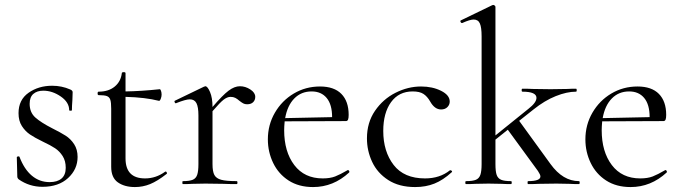

<svg xmlns="http://www.w3.org/2000/svg" viewBox="-20 -745 2760 777"><path d="M191 -226Q225 -209 245.5 -196Q266 -183 280 -161.5Q294 -140 294 -110Q294 -60 255.5 -24.5Q217 11 152 11Q99 11 56 -19Q50 -24 50 -31L48 -109Q48 -111 53 -112Q58 -113 59 -110Q78 -60 109 -34Q140 -8 181 -8Q212 -8 229 -22.5Q246 -37 246 -66Q246 -94 233.5 -113.5Q221 -133 203 -145Q185 -157 153 -172Q120 -188 101 -201Q82 -214 68.5 -235Q55 -256 55 -287Q55 -341 95.5 -369.5Q136 -398 191 -398Q230 -398 264 -383Q274 -379 274 -372L273 -341Q271 -315 271 -299Q271 -297 265.5 -297Q260 -297 260 -299Q260 -331 226 -354.5Q192 -378 155 -378Q130 -378 115 -365Q100 -352 100 -325Q100 -290 123 -269.5Q146 -249 191 -226Z M650 -51Q653 -51 655 -47Q657 -43 654 -41Q617 -12 587.5 0Q558 12 526 12Q484 12 457 -7Q430 -26 430 -70V-305Q430 -330 426.5 -341Q423 -352 413 -356Q403 -360 379 -360Q375 -360 375 -367Q375 -374 379 -374Q419 -374 444 -394.5Q469 -415 473 -449Q473 -453 481 -453Q488 -453 488 -449V-375Q551 -376 627 -384Q629 -384 631.5 -377.5Q634 -371 634 -362Q634 -354 630.5 -345Q627 -336 623 -337Q568 -351 488 -353V-104Q488 -23 567 -23Q611 -23 648 -50Z M1013 -353Q1013 -340 1004.5 -331.5Q996 -323 980 -323Q971 -323 964.5 -326.5Q958 -330 949 -337Q940 -345 932 -349Q924 -353 913 -353Q900 -353 885.5 -342Q871 -331 840 -295V-81Q840 -51 847.5 -37Q855 -23 875 -17.5Q895 -12 938 -12Q941 -12 941 -6Q941 0 938 0Q905 0 885 -1L811 -2L758 -1Q744 0 720 0Q718 0 718 -6Q718 -12 720 -12Q747 -12 760 -17.5Q773 -23 778 -37.5Q783 -52 783 -81V-278Q783 -312 775 -327.5Q767 -343 748 -343Q732 -343 694 -328L692 -327Q688 -327 686.5 -332Q685 -337 689 -338L805 -394Q811 -396 811 -396Q820 -396 830 -372.5Q840 -349 840 -312Q881 -360 905 -378Q929 -396 951 -396Q973 -396 993 -383Q1013 -370 1013 -353Z M1388 -57Q1391 -57 1393 -53Q1395 -49 1393 -47Q1329 12 1247 12Q1189 12 1148 -14.5Q1107 -41 1085.5 -85.5Q1064 -130 1064 -181Q1064 -240 1092.5 -289Q1121 -338 1169 -366.5Q1217 -395 1275 -395Q1332 -395 1361.5 -365Q1391 -335 1391 -280Q1391 -267 1388.5 -261Q1386 -255 1380 -255L1132 -254Q1130 -232 1130 -218Q1130 -131 1171 -77Q1212 -23 1286 -23Q1316 -23 1336.5 -31Q1357 -39 1386 -56ZM1134 -267 1324 -271Q1324 -322 1302 -348.5Q1280 -375 1241 -375Q1199 -375 1171 -346.5Q1143 -318 1134 -267Z M1465 -185Q1465 -249 1497.5 -296.5Q1530 -344 1580.5 -369.5Q1631 -395 1684 -395Q1730 -395 1765 -377.5Q1800 -360 1800 -334Q1800 -321 1790.5 -311.5Q1781 -302 1765 -302Q1739 -302 1721 -334Q1709 -355 1693.5 -365Q1678 -375 1650 -375Q1594 -375 1562.5 -331.5Q1531 -288 1531 -215Q1531 -132 1573 -77.5Q1615 -23 1700 -23Q1760 -23 1801 -56H1803Q1806 -56 1808.5 -53Q1811 -50 1808 -48Q1773 -16 1738 -2Q1703 12 1660 12Q1595 12 1551 -16.5Q1507 -45 1486 -90Q1465 -135 1465 -185Z M2323 0Q2300 0 2286 -1L2232 -2L2160 -1Q2144 0 2117 0Q2115 0 2115 -6Q2115 -12 2117 -12Q2167 -12 2167 -31Q2167 -38 2157 -53L2035 -220L1985 -180V-81Q1985 -51 1990 -37Q1995 -23 2008 -17.5Q2021 -12 2048 -12Q2051 -12 2051 -6Q2051 0 2048 0Q2025 0 2011 -1L1957 -2L1903 -1Q1889 0 1866 0Q1863 0 1863 -6Q1863 -12 1866 -12Q1893 -12 1906 -17.5Q1919 -23 1924 -37.5Q1929 -52 1929 -81V-598Q1929 -634 1922 -650Q1915 -666 1897 -666Q1882 -666 1851 -652H1849Q1845 -652 1843.5 -657Q1842 -662 1846 -663L1972 -724L1976 -725Q1979 -725 1982 -722.5Q1985 -720 1985 -717V-197L2119 -305Q2151 -330 2151 -349Q2151 -374 2094 -374Q2091 -374 2091 -380Q2091 -386 2094 -386Q2121 -386 2135 -385L2208 -384L2276 -385Q2289 -386 2311 -386Q2314 -386 2314 -380Q2314 -374 2311 -374Q2274 -374 2229 -356Q2184 -338 2139 -302L2081 -256L2208 -81Q2258 -12 2323 -12Q2326 -12 2326 -6Q2326 0 2323 0Z M2673 -57Q2676 -57 2678 -53Q2680 -49 2678 -47Q2614 12 2532 12Q2474 12 2433 -14.5Q2392 -41 2370.5 -85.5Q2349 -130 2349 -181Q2349 -240 2377.5 -289Q2406 -338 2454 -366.5Q2502 -395 2560 -395Q2617 -395 2646.5 -365Q2676 -335 2676 -280Q2676 -267 2673.5 -261Q2671 -255 2665 -255L2417 -254Q2415 -232 2415 -218Q2415 -131 2456 -77Q2497 -23 2571 -23Q2601 -23 2621.5 -31Q2642 -39 2671 -56ZM2419 -267 2609 -271Q2609 -322 2587 -348.5Q2565 -375 2526 -375Q2484 -375 2456 -346.5Q2428 -318 2419 -267Z"/></svg>

Font: Cormorant Garamond
Style: Regular
Weight: 400
Designer: Christian Thalmann (Catharsis Fonts)
Version: Version 3.000